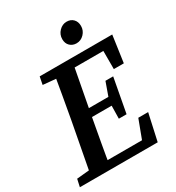

<svg xmlns="http://www.w3.org/2000/svg" viewBox="-211 -978 1004 1098"><g transform="rotate(-30 291.5 -429.0)"><path d="M-9 0 2 -50 130 -62H141L131 0ZM73 0 140 -355Q154 -432 167.5 -509.5Q181 -587 194 -664H318L251 -309Q237 -232 223 -154.5Q209 -77 197 0ZM99 -613 109 -664H251L241 -601H226ZM138 0 147 -55H485L414 -4L479 -177H544L505 0ZM195 -313 203 -366H419L412 -313ZM249 -608 258 -664H588L563 -488H497V-659L542 -608ZM380 -228 382 -333 386 -353 422 -454H473L431 -228ZM387 -722Q361 -722 344 -738.5Q327 -755 327 -783Q327 -814 348.5 -836Q370 -858 398 -858Q425 -858 441.5 -841Q458 -824 458 -796Q458 -766 437 -744Q416 -722 387 -722Z"/></g></svg>

Font: Source Serif 4 18pt SemiBold
Style: Italic
Weight: 600
Italic angle: -12°
Designer: Frank Grießhammer
Foundry: Adobe Systems Incorporated
Version: Version 4.004;hotconv 1.0.116;makeotfexe 2.5.65601